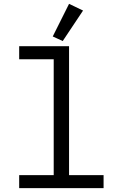

<svg xmlns="http://www.w3.org/2000/svg" viewBox="-20 -981 640 1001"><path d="M80 -68H260V-672H80V-740H340V-68H520V0H80ZM307 -767 255 -791 340 -961 413 -926Z"/></svg>

Font: iA Writer Duo V
Style: Regular
Weight: 400
Designer: Mike Abbink, Paul van der Laan, Pieter van Rosmalen, Oliver Reichenstein
Foundry: Information Architects Inc.
Version: Version 2.000